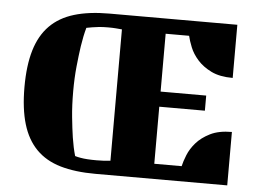

<svg xmlns="http://www.w3.org/2000/svg" viewBox="-47 -675 994 734"><g transform="rotate(5 450.0 -307.5)"><path d="M835 -615V-411Q785 -411 752.5 -427Q720 -443 699.5 -466Q679 -489 669 -514Q659 -539 655 -557H565V-335H740V-277H565V-58H670Q674 -76 684 -101Q694 -126 714 -149Q734 -172 767 -188.5Q800 -205 850 -205V0H344Q266 0 209.5 -16.5Q153 -33 116.5 -70Q80 -107 62.5 -165.5Q45 -224 45 -307Q45 -390 62.5 -448.5Q80 -507 116.5 -544Q153 -581 209.5 -598Q266 -615 344 -615ZM344 -52Q376 -52 397 -55V-559Q386 -560 373.5 -561Q361 -562 344 -562Q324 -562 309 -560.5Q294 -559 283 -557Q271 -555 261 -553Q252 -521 246 -481Q241 -447 236.5 -402.5Q232 -358 232 -307Q232 -253 236.5 -208.5Q241 -164 246 -131Q252 -92 261 -61Q271 -58 283 -56Q294 -54 309 -53Q324 -52 344 -52Z"/></g></svg>

Font: Bigshot One
Style: Regular
Weight: 400
Designer: Gesine Todt
Foundry: Gesine Todt
Version: Version 1.000